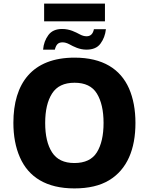

<svg xmlns="http://www.w3.org/2000/svg" viewBox="-20 -1049 836 1079"><path d="M569.8 -929.2V-1028.8H228V-929.2ZM288.1 -770C295.9 -799.3 306.6 -811 332 -811C343.3 -811 355.5 -807.6 368.7 -800.8C394.5 -786.6 426.3 -770 465.8 -770C502 -770 528.3 -781.2 544.9 -804.2C561.5 -826.7 571.8 -853.5 575.2 -884.8H507.8C502.4 -858.4 488.8 -845.2 466.8 -845.2C454.6 -845.2 441.9 -848.6 429.2 -855.5C403.8 -868.7 372.6 -886.2 329.1 -886.2C294.9 -886.2 269 -875 252 -852.1C234.9 -829.1 224.6 -801.8 222.2 -770ZM741.2 -357.9C741.2 -432.1 729 -496.6 705.1 -551.8C656.7 -661.1 557.6 -725.1 398.9 -725.1C160.6 -725.1 55.2 -580.1 55.2 -358.9C55.2 -285.2 67.4 -220.2 91.8 -165C140.1 -54.2 240.2 9.8 397.9 9.8C477.5 9.8 542.5 -5.4 593.3 -36.1C694.3 -97.2 741.2 -210 741.2 -357.9ZM233.9 -357.9C233.9 -427.7 246.6 -482.9 272.5 -523.4C298.3 -564 340.3 -584 398.9 -584C457.5 -584 499.5 -564 524.4 -523.4C549.3 -482.9 562 -427.7 562 -357.9C562 -288.1 549.3 -232.9 524.4 -192.9C499.5 -152.8 457 -132.8 397.9 -132.8C339.8 -132.8 298.3 -152.8 272.5 -192.9C246.6 -232.9 233.9 -288.1 233.9 -357.9Z"/></svg>

Font: Noto Reveo Sans
Style: Regular
Weight: 800
Designer: Monotype Design Team
Foundry: Monotype Imaging Inc.
Version: Version 2.007